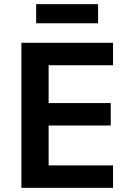

<svg xmlns="http://www.w3.org/2000/svg" viewBox="-20 -904 640 924"><path d="M83 0V-698H524V-590H214V-408H513V-300H214V-108H524V0ZM154 -884H452V-792H154Z"/></svg>

Font: IBM Plex Mono SemiBold
Style: Regular
Weight: 600
Monospace: yes
Designer: Mike Abbink, Paul van der Laan, Pieter van Rosmalen
Foundry: Bold Monday
Version: Version 2.3